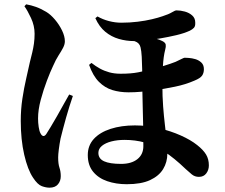

<svg xmlns="http://www.w3.org/2000/svg" viewBox="-20 -809 1040 888"><path d="M566 43Q517 43 476 29Q435 15 410.5 -15Q386 -45 386 -92Q386 -136 414 -166.5Q442 -197 491.5 -213Q541 -229 604 -229Q661 -229 715.5 -216Q770 -203 816 -182.5Q862 -162 892 -138Q920 -116 933 -94.5Q946 -73 946 -44Q946 -23 934 -7Q922 9 900 9Q881 9 867 -2.5Q853 -14 839 -27Q785 -79 739 -108.5Q693 -138 649 -150Q605 -162 556 -162Q523 -162 495.5 -155Q468 -148 451.5 -134.5Q435 -121 435 -102Q435 -75 461.5 -63Q488 -51 540 -51Q588 -51 615.5 -73Q643 -95 643 -133Q643 -187 642 -233.5Q641 -280 640 -318Q639 -356 638.5 -386Q638 -416 638 -436Q638 -460 637.5 -489.5Q637 -519 635.5 -546.5Q634 -574 630 -590Q625 -611 604 -618Q583 -625 569 -629L610 -647Q630 -645 652.5 -641Q675 -637 696.5 -631.5Q718 -626 731 -619Q745 -612 746.5 -602.5Q748 -593 744 -579Q736 -548 733.5 -503.5Q731 -459 731 -419Q731 -362 734.5 -316.5Q738 -271 742.5 -233.5Q747 -196 750.5 -163Q754 -130 754 -99Q754 -59 734.5 -27Q715 5 674 24Q633 43 566 43ZM209 59Q193 59 173.5 52Q154 45 133 13Q108 -24 92 -93.5Q76 -163 76 -250Q76 -303 83.5 -352.5Q91 -402 101 -445Q111 -488 118 -521Q124 -545 129 -565.5Q134 -586 137 -607.5Q140 -629 140 -653Q140 -690 123.5 -725.5Q107 -761 93 -780L101 -789Q124 -785 146.5 -777Q169 -769 194 -754Q214 -742 234 -718.5Q254 -695 267 -668Q280 -641 280 -618Q280 -604 272 -588.5Q264 -573 251 -553Q238 -533 225 -503Q213 -478 197 -436Q181 -394 168.5 -347.5Q156 -301 156 -261Q156 -241 159 -221.5Q162 -202 167 -193Q173 -181 180 -180Q187 -179 194 -189Q201 -200 214.5 -222Q228 -244 243.5 -271.5Q259 -299 274 -326Q289 -353 300 -372L317 -365Q309 -342 301 -316.5Q293 -291 285.5 -264.5Q278 -238 271.5 -213Q265 -188 260 -168Q255 -142 252 -118Q249 -94 249 -81Q249 -51 255 -33.5Q261 -16 261 6Q261 28 248 43.5Q235 59 209 59ZM574 -382Q534 -382 499.5 -392.5Q465 -403 437.5 -430.5Q410 -458 392 -509L403 -518Q422 -503 442 -492Q462 -481 485.5 -474.5Q509 -468 538 -468Q586 -468 619 -474.5Q652 -481 682 -489Q710 -496 739.5 -505Q769 -514 792 -523Q809 -531 820 -536.5Q831 -542 834 -542Q839 -542 853.5 -541Q868 -540 883.5 -535.5Q899 -531 911 -520Q923 -509 923 -489Q923 -471 914.5 -459Q906 -447 879 -436Q838 -418 789 -408Q740 -398 692 -391Q659 -387 631 -384.5Q603 -382 574 -382ZM600 -619Q564 -619 529.5 -629Q495 -639 467 -662Q439 -685 421 -725L431 -733Q455 -719 484 -711.5Q513 -704 541 -704Q580 -704 616.5 -708.5Q653 -713 682.5 -720Q712 -727 732 -734Q760 -743 775 -752Q790 -761 796 -761Q815 -761 835 -755.5Q855 -750 869 -737.5Q883 -725 883 -705Q884 -688 877 -680.5Q870 -673 858 -667Q832 -655 796 -646.5Q760 -638 722 -631.5Q684 -625 651.5 -622Q619 -619 600 -619Z"/></svg>

Font: Noto Serif TC ExtraBold
Style: Regular
Weight: 800
Designer: Ryoko NISHIZUKA 西塚涼子 (kana & ideographs); Frank Grießhammer (Latin, Greek & Cyrillic); Wenlong ZHANG 张文龙 (bopomofo); San
Foundry: Adobe
Version: Version 2.002-H1;hotconv 1.1.0;makeotfexe 2.6.0